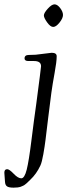

<svg xmlns="http://www.w3.org/2000/svg" viewBox="-93 -664 355 884"><path d="M152 -540Q139 -540 124 -561Q109 -582 109 -593Q109 -604 127 -624Q145 -644 158 -644Q171 -644 184 -627Q197 -610 197 -595Q197 -580 181 -560Q165 -540 152 -540ZM71 -412 145 -421Q168 -421 168 -405Q168 -380 158.5 -328.5Q149 -277 143.5 -237Q138 -197 129 -122.5Q120 -48 116.5 -19.5Q113 9 106.5 46Q100 83 93 98Q75 137 46 164Q33 177 30.5 179Q28 181 22.5 185.5Q17 190 12.5 191.5Q8 193 2 196Q-10 200 -30.5 200Q-51 200 -60 194.5Q-69 189 -70 173Q-71 157 -72 145.5Q-73 134 -73 131Q-73 115 -60 115Q-50 115 -30 136Q-10 157 5 157Q20 157 30 117Q40 77 51.5 -16Q63 -109 74 -186Q96 -353 96 -359Q96 -383 64 -383H38Q20 -383 20 -395Q20 -411 40 -411Z"/></svg>

Font: Sorts Mill Goudy
Style: Italic
Weight: 400
Italic angle: -7.40001°
Version: Version 003.101